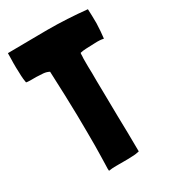

<svg xmlns="http://www.w3.org/2000/svg" viewBox="-174 -797 792 888"><g transform="rotate(-30 221.5 -352.5)"><path d="M143 1C155 -1 168 -2 182 -2H225C239 -2 253 -2 268 -3C282 -3 295 -5 307 -8C307 -81 305 -144 304 -198C303 -251 303 -297 302 -336C301 -374 301 -405 301 -430C300 -454 300 -474 300 -489C300 -504 300 -515 301 -522C301 -529 301 -534 302 -537C322 -542 337 -541 381 -543C400 -544 415 -543 428 -540C431 -564 433 -590 434 -619C434 -648 433 -673 432 -695C363 -702 293 -706 221 -706L10 -704C10 -669 9 -671 9 -652C9 -635 9 -619 10 -604C10 -589 11 -576 12 -565L15 -545C19 -544 26 -543 36 -543H69C81 -542 93 -542 105 -541C117 -540 126 -537 136 -532C140 -439 143 -359 144 -293C145 -227 145 -173 145 -131C144 -88 144 -56 143 -35C142 -14 142 -2 143 1Z"/></g></svg>

Font: Londrina Solid CC
Style: CC
Weight: 400
Designer: Marcelo Magalhaes
Foundry: Tipos Pereira
Version: Version 1.003;FEAKit 1.0